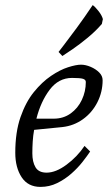

<svg xmlns="http://www.w3.org/2000/svg" viewBox="-20 -722 438 754"><path d="M139 12Q90 12 65 -26Q40 -64 40 -122Q40 -203 60.5 -262Q81 -321 113 -360.5Q145 -400 180.5 -424Q216 -448 247.5 -458Q279 -468 298 -468Q316 -468 336 -459.5Q356 -451 369.5 -437.5Q383 -424 383 -407Q383 -361 362.5 -320.5Q342 -280 306 -254Q270 -228 225 -223L114 -212Q110 -190 108.5 -166.5Q107 -143 107 -120Q107 -86 119.5 -65Q132 -44 163 -44Q199 -44 241 -75Q283 -106 312 -149L334 -127Q322 -109 303.5 -85.5Q285 -62 260 -40Q235 -18 204.5 -3Q174 12 139 12ZM123 -256H191Q229 -256 257.5 -276.5Q286 -297 301.5 -330Q317 -363 317 -400Q317 -409 306 -412.5Q295 -416 263 -416Q210 -416 175 -369.5Q140 -323 123 -256ZM225 -502 210 -518Q210 -518 230 -544Q250 -570 281 -612Q312 -654 344 -702Q353 -696 366.5 -679Q380 -662 384 -647L380 -628Q356 -600 324.5 -574Q293 -548 266 -529.5Q239 -511 225 -502Z"/></svg>

Font: Mate
Style: Italic
Weight: 400
Italic angle: -10.8°
Designer: Eduardo Rodriguez Tunni
Foundry: Eduardo Rodriguez Tunni
Version: Version 1.003; ttfautohint (v1.8.4.7-5d5b);gftools[0.9.24]